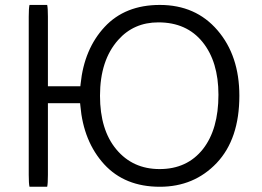

<svg xmlns="http://www.w3.org/2000/svg" viewBox="-20 -731 1040 763"><path d="M609.4 -642.1Q721.7 -642.1 784.9 -564Q848.1 -485.8 848.1 -354.5Q848.1 -217.3 786.6 -138.7Q723.6 -59.1 614.3 -59.1Q507.8 -59.1 442.6 -137Q377.4 -214.8 377.4 -350.6Q377.4 -491.2 449.7 -572.3Q511.7 -642.1 609.4 -642.1ZM167.5 11.2Q170.4 -1.5 170.4 -36.1V-320.8H298.3L299.3 -311.5Q311.5 -168.5 394 -78.1Q476.1 11.2 615.2 11.2Q751.5 11.2 841.3 -83.5Q931.2 -178.7 931.2 -350.6Q931.2 -509.8 844.2 -610.8Q757.8 -711.4 615.2 -711.4Q477.1 -711.4 395.8 -624Q314.5 -536.6 300.3 -397.5L299.3 -388.2H170.4V-665Q170.4 -698.7 167.5 -711.4H97.2Q94.2 -698.7 94.2 -665V-36.1Q94.2 -1.5 97.2 11.2Z"/></svg>

Font: YuPearl-ExtraLight
Style: ExtraLight
Weight: 200
Designer: Max Yao
Foundry: Max-Everyday
Version: Version 1.011; ttfautohint (v1.8.3)